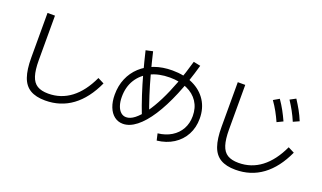

<svg xmlns="http://www.w3.org/2000/svg" viewBox="-83 -1328 3165 1887"><g transform="rotate(20 1500.0 -384.0)"><path d="M443 47Q346 47 286 11.5Q226 -24 199 -101Q172 -178 172 -303V-770H250V-303Q250 -202 269.5 -141Q289 -80 332.5 -53.5Q376 -27 448 -27Q581 -27 685 -106Q789 -185 861 -340L926 -307Q846 -132 724.5 -42.5Q603 47 443 47Z M1593 -28Q1674 -37 1734.5 -74Q1795 -111 1827.5 -170Q1860 -229 1860 -305Q1860 -391 1818.5 -454Q1777 -517 1700.5 -551Q1624 -585 1520 -585Q1405 -585 1319.5 -543Q1234 -501 1187 -425Q1140 -349 1140 -245Q1140 -193 1153.5 -153.5Q1167 -114 1191 -92.5Q1215 -71 1247 -71Q1289 -71 1334 -106Q1379 -141 1426.5 -206.5Q1474 -272 1520 -363.5Q1566 -455 1608.5 -568Q1651 -681 1687 -810L1760 -795Q1709 -613 1647.5 -466Q1586 -319 1518 -214.5Q1450 -110 1379 -54.5Q1308 1 1239 1Q1188 1 1149 -29Q1110 -59 1088.5 -114Q1067 -169 1067 -242Q1067 -335 1099.5 -411.5Q1132 -488 1192 -543.5Q1252 -599 1335 -629Q1418 -659 1520 -659Q1645 -659 1738 -615Q1831 -571 1882 -491.5Q1933 -412 1933 -305Q1933 -211 1893 -136.5Q1853 -62 1780 -15.5Q1707 31 1609 42ZM1390 -134Q1353 -229 1320.5 -328.5Q1288 -428 1259 -534.5Q1230 -641 1203 -755L1276 -771Q1302 -659 1330.5 -554Q1359 -449 1390.5 -350.5Q1422 -252 1458 -158Z M2433 47Q2336 47 2276 11.5Q2216 -24 2189 -101Q2162 -178 2162 -303V-770H2240V-303Q2240 -202 2259.5 -141Q2279 -80 2322.5 -53.5Q2366 -27 2438 -27Q2571 -27 2675 -106Q2779 -185 2851 -340L2916 -307Q2836 -132 2714.5 -42.5Q2593 47 2433 47ZM2654 -531Q2631 -582 2605.5 -628.5Q2580 -675 2546 -723L2606 -758Q2640 -709 2666 -661.5Q2692 -614 2716 -561ZM2803 -589Q2781 -641 2755.5 -687.5Q2730 -734 2698 -783L2758 -815Q2790 -766 2816.5 -718.5Q2843 -671 2865 -617Z"/></g></svg>

Font: M PLUS 2
Style: Regular
Weight: 400
Designer: Coji Morishita
Foundry: UNDERFOREST DESIGN
Version: Version 1.001